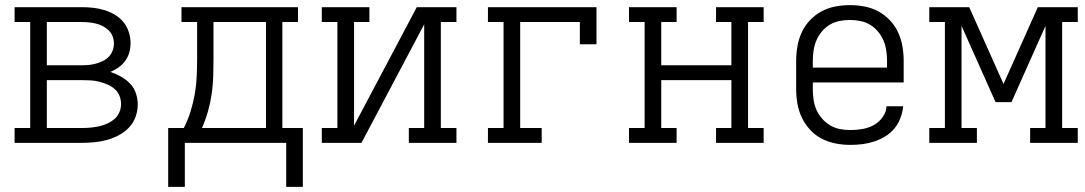

<svg xmlns="http://www.w3.org/2000/svg" viewBox="-20 -558 4240 750"><path d="M37 0V-58H98V-472H37V-530H300Q322 -530 344.5 -527.5Q367 -525 388 -518.5Q409 -512 428.5 -500.5Q448 -489 462 -472Q476 -455 483 -433Q490 -411 490 -389Q490 -371 485 -353Q480 -335 469 -320Q458 -305 443 -294.5Q428 -284 411 -277Q432 -270 452 -259Q472 -248 487.5 -232Q503 -216 510.5 -194.5Q518 -173 518 -150Q518 -125 509.5 -101.5Q501 -78 484 -60Q467 -42 444.5 -30Q422 -18 398.5 -11.5Q375 -5 350 -2.5Q325 0 300 0ZM163 -303H300Q314 -303 328.5 -304.5Q343 -306 356.5 -310Q370 -314 382.5 -320Q395 -326 405 -336.5Q415 -347 420 -360.5Q425 -374 425 -388Q425 -402 420 -415.5Q415 -429 405 -439Q395 -449 382.5 -455.5Q370 -462 356.5 -465.5Q343 -469 328.5 -470.5Q314 -472 300 -472H163ZM300 -58Q317 -58 333.5 -59.5Q350 -61 366.5 -64.5Q383 -68 398.5 -75Q414 -82 426.5 -92.5Q439 -103 446 -119Q453 -135 453 -151Q453 -168 446.5 -184Q440 -200 427 -211Q414 -222 398.5 -228.5Q383 -235 367 -239Q351 -243 334 -244Q317 -245 300 -245H163V-58Z M702 172H637V-58H698Q714 -89 724.5 -123Q735 -157 741 -191.5Q747 -226 748.5 -261Q750 -296 750 -331V-472H689V-530H1144V-472H1083V-58H1163V172H1098V0H702ZM1019 -58V-472H814V-331Q814 -296 813 -261Q812 -226 807 -191.5Q802 -157 792.5 -123.5Q783 -90 769 -58Z M1237 0V-58H1298V-472H1237V-530H1423V-472H1363V-67L1608 -530H1763V-472H1702V-58H1763V0H1577V-58H1637V-463L1392 0Z M1886 0V-58H1947V-472H1886V-530H2310V-385H2245V-472H2012V-58H2096V0Z M2437 0V-58H2498V-472H2437V-530H2623V-472H2563V-303H2837V-472H2777V-530H2963V-472H2902V-58H2963V0H2777V-58H2837V-245H2563V-58H2623V0Z M3302 8Q3273 8 3244.5 2.5Q3216 -3 3190.5 -16Q3165 -29 3145 -50.5Q3125 -72 3112.5 -98Q3100 -124 3095 -152.5Q3090 -181 3090 -210V-320Q3090 -349 3095 -377.5Q3100 -406 3112 -432Q3124 -458 3144 -479Q3164 -500 3189 -513.5Q3214 -527 3242.5 -532.5Q3271 -538 3300 -538Q3329 -538 3357.5 -532.5Q3386 -527 3411 -513.5Q3436 -500 3456 -479Q3476 -458 3488 -432Q3500 -406 3505 -377.5Q3510 -349 3510 -320V-236H3155V-210Q3155 -189 3158 -168.5Q3161 -148 3169 -129.5Q3177 -111 3191 -95Q3205 -79 3222.5 -68.5Q3240 -58 3260.5 -54Q3281 -50 3302 -50Q3325 -50 3348.5 -54Q3372 -58 3392.5 -69Q3413 -80 3427.5 -100Q3442 -120 3443 -143H3508Q3506 -120 3497.5 -97.5Q3489 -75 3474 -56.5Q3459 -38 3438.5 -25.5Q3418 -13 3395.5 -5.5Q3373 2 3349.5 5Q3326 8 3302 8ZM3155 -294H3445V-320Q3445 -340 3442 -360.5Q3439 -381 3431 -400Q3423 -419 3409.5 -435Q3396 -451 3378.5 -461.5Q3361 -472 3340.5 -476Q3320 -480 3300 -480Q3280 -480 3259.5 -476Q3239 -472 3221.5 -461.5Q3204 -451 3190.5 -435Q3177 -419 3169 -400Q3161 -381 3158 -360.5Q3155 -340 3155 -320Z M3610 0V-58H3671V-472H3610V-530H3766L3900 -230L4034 -530H4190V-472H4129V-58H4190V0H4004V-58H4064V-457L3931 -159H3869L3736 -457V-58H3796V0Z"/></svg>

Font: Iosevka Slab Light Extended
Style: Regular
Weight: 300
Width: 7
Monospace: yes
Designer: Belleve Invis
Foundry: Belleve Invis
Version: Version 11.1.0; ttfautohint (v1.8.3)